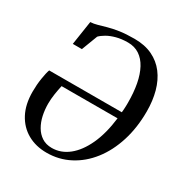

<svg xmlns="http://www.w3.org/2000/svg" viewBox="-176 -884 975 1026"><g transform="rotate(30 311.5 -371.0)"><path d="M87 -563 109.5 -710.5Q130 -711.5 152 -717.8Q174 -724 202 -732Q230 -740 268.5 -745.8Q307 -751.5 360 -751.5Q423.5 -751.5 470.5 -729Q517.5 -706.5 548.5 -665.8Q579.5 -625 594.8 -569.2Q610 -513.5 610 -448Q610 -347.5 583.5 -263.5Q557 -179.5 509 -118Q461 -56.5 396.2 -22.8Q331.5 11 255.5 11Q189 11 137.8 -18Q86.5 -47 57.5 -101.8Q28.5 -156.5 28.5 -234.5Q28.5 -277.5 34.8 -317Q41 -356.5 48.5 -377L496.5 -377.5Q497.5 -386.5 498.2 -396.5Q499 -406.5 499.2 -417Q499.5 -427.5 499.5 -438Q499.5 -501 489.8 -552.2Q480 -603.5 460.2 -640.2Q440.5 -677 410.2 -697Q380 -717 339.5 -717Q300 -717 268.5 -708.5Q237 -700 215 -687.2Q193 -674.5 180.5 -661.5L143 -563ZM493 -338 148 -337.5Q142 -311.5 137.2 -280.2Q132.5 -249 132.5 -220.5Q132.5 -184 140 -149.2Q147.5 -114.5 163.8 -86.5Q180 -58.5 205.5 -41.8Q231 -25 267 -25Q323 -25 369.8 -62.2Q416.5 -99.5 448.8 -169.5Q481 -239.5 493 -338Z"/></g></svg>

Font: Merriweather 96pt
Style: Italic
Weight: 400
Italic angle: -7.8°
Version: Version 2.101